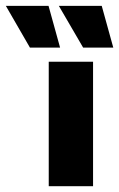

<svg xmlns="http://www.w3.org/2000/svg" viewBox="-127 -639 409 659"><path d="M40.3 0V-427.1H192.4V0ZM158.3 -475.7 75 -618.8H222.2L261.8 -475.7ZM-24.3 -475.7 -106.9 -618.8H39.6L79.2 -475.7Z"/></svg>

Font: Afacad Flux ExtraBold
Style: Regular
Weight: 800
Designer: Kristian Moeller
Foundry: Dicotype
Version: Version 1.100